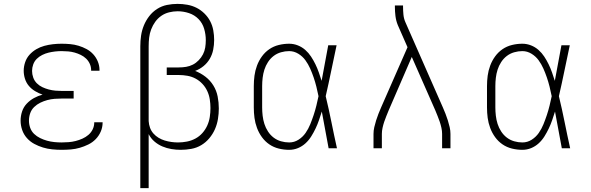

<svg xmlns="http://www.w3.org/2000/svg" viewBox="-20 -763 3040 988"><path d="M297 8Q273 8 248.5 5.5Q224 3 201 -4Q178 -11 156.5 -22.5Q135 -34 118.5 -52.5Q102 -71 94 -94.5Q86 -118 86 -142Q86 -166 93.5 -189Q101 -212 117.5 -229.5Q134 -247 155 -258.5Q176 -270 199 -276Q179 -283 160.5 -294Q142 -305 128.5 -321Q115 -337 108.5 -357.5Q102 -378 102 -399Q102 -421 109.5 -443Q117 -465 132 -481.5Q147 -498 166.5 -509.5Q186 -521 208 -527Q230 -533 252.5 -535.5Q275 -538 297 -538Q319 -538 341 -536Q363 -534 384.5 -527.5Q406 -521 425.5 -510.5Q445 -500 460 -483.5Q475 -467 483.5 -446Q492 -425 492 -403Q492 -402 492 -401Q492 -400 492 -399H449Q449 -400 449 -400.5Q449 -401 449 -402Q449 -419 442 -434.5Q435 -450 423 -461.5Q411 -473 395.5 -480.5Q380 -488 364 -492.5Q348 -497 331 -498.5Q314 -500 297 -500Q280 -500 263 -498Q246 -496 229.5 -492Q213 -488 197 -480Q181 -472 169 -460Q157 -448 151 -431.5Q145 -415 145 -398Q145 -381 151 -364Q157 -347 169.5 -334.5Q182 -322 198 -314.5Q214 -307 231 -302.5Q248 -298 265.5 -296.5Q283 -295 300 -295H359V-256H300Q281 -256 261.5 -254.5Q242 -253 223.5 -248Q205 -243 187.5 -234.5Q170 -226 156 -212.5Q142 -199 135.5 -180.5Q129 -162 129 -142Q129 -123 135.5 -105Q142 -87 155.5 -74Q169 -61 186.5 -52.5Q204 -44 222 -39Q240 -34 259 -32Q278 -30 297 -30Q315 -30 333.5 -31.5Q352 -33 369.5 -37.5Q387 -42 404 -49.5Q421 -57 435 -69Q449 -81 457 -97.5Q465 -114 465 -133Q465 -133 465 -133Q465 -133 465 -134H508Q508 -133 508 -132.5Q508 -132 508 -132Q508 -108 498.5 -86Q489 -64 472.5 -47Q456 -30 434.5 -19.5Q413 -9 390.5 -2.5Q368 4 344.5 6Q321 8 297 8Z M702 205V-525Q702 -553 706 -580Q710 -607 720.5 -632.5Q731 -658 748 -680Q765 -702 788.5 -717Q812 -732 839 -737.5Q866 -743 894 -743Q919 -743 944 -738.5Q969 -734 991 -723Q1013 -712 1031.5 -694Q1050 -676 1061.5 -654Q1073 -632 1077.5 -607Q1082 -582 1082 -557Q1082 -532 1077 -507Q1072 -482 1059.5 -460.5Q1047 -439 1027.5 -423Q1008 -407 984 -398Q1013 -387 1037.5 -368Q1062 -349 1078 -323Q1094 -297 1100 -266.5Q1106 -236 1106 -205Q1106 -178 1101.5 -150.5Q1097 -123 1086 -98Q1075 -73 1057 -51.5Q1039 -30 1015.5 -16Q992 -2 964.5 3Q937 8 910 8Q886 8 862 4Q838 0 815.5 -9.5Q793 -19 774.5 -35Q756 -51 745 -73V205ZM896 -30Q919 -30 942 -34.5Q965 -39 985.5 -50Q1006 -61 1021.5 -78.5Q1037 -96 1046.5 -117Q1056 -138 1059.5 -161Q1063 -184 1063 -207Q1063 -229 1059.5 -251.5Q1056 -274 1046.5 -294.5Q1037 -315 1021.5 -331.5Q1006 -348 986.5 -358.5Q967 -369 944.5 -373Q922 -377 900 -377H838V-416H900Q919 -416 937.5 -419Q956 -422 972.5 -430.5Q989 -439 1002.5 -453Q1016 -467 1024.5 -483.5Q1033 -500 1036 -518.5Q1039 -537 1039 -556Q1039 -556 1039 -556.5Q1039 -557 1039 -557Q1039 -586 1030.5 -615Q1022 -644 1001.5 -665Q981 -686 952.5 -695.5Q924 -705 894 -705Q872 -705 850 -699.5Q828 -694 810 -681.5Q792 -669 779 -651Q766 -633 758 -612Q750 -591 747.5 -569Q745 -547 745 -525V-146V-140Q746 -122 752 -105.5Q758 -89 769.5 -76Q781 -63 796 -54Q811 -45 827.5 -40Q844 -35 861.5 -32.5Q879 -30 896 -30Z M1468 8Q1441 8 1414.5 1.5Q1388 -5 1366 -20Q1344 -35 1328 -57Q1312 -79 1302.5 -104.5Q1293 -130 1289.5 -156.5Q1286 -183 1286 -210V-320Q1286 -347 1289.5 -373.5Q1293 -400 1302.5 -425.5Q1312 -451 1328 -473Q1344 -495 1366 -510Q1388 -525 1414.5 -531.5Q1441 -538 1468 -538Q1491 -538 1512.5 -529.5Q1534 -521 1551 -506Q1568 -491 1580.5 -472Q1593 -453 1603 -432.5Q1613 -412 1620.5 -390.5Q1628 -369 1635 -347Q1644 -393 1652 -438.5Q1660 -484 1669 -530H1712Q1698 -465 1684.5 -399Q1671 -333 1656 -268Q1672 -202 1685.5 -134.5Q1699 -67 1714 0H1671Q1662 -47 1653.5 -94.5Q1645 -142 1636 -189Q1629 -167 1621.5 -145Q1614 -123 1604 -102Q1594 -81 1581.5 -61Q1569 -41 1552 -25.5Q1535 -10 1513.5 -1Q1492 8 1468 8ZM1468 -30Q1494 -30 1516 -44Q1538 -58 1552.5 -79Q1567 -100 1576.5 -123.5Q1586 -147 1594 -171Q1602 -195 1608 -219.5Q1614 -244 1619 -268Q1614 -293 1608 -317Q1602 -341 1594 -364.5Q1586 -388 1576 -410.5Q1566 -433 1551.5 -453Q1537 -473 1515 -486.5Q1493 -500 1468 -500Q1447 -500 1426 -494Q1405 -488 1388 -475Q1371 -462 1359 -443.5Q1347 -425 1340.5 -404.5Q1334 -384 1331.5 -362.5Q1329 -341 1329 -320V-210Q1329 -189 1331.5 -167.5Q1334 -146 1340.5 -125.5Q1347 -105 1359 -86.5Q1371 -68 1388 -55Q1405 -42 1426 -36Q1447 -30 1468 -30Z M1902 0V-74Q1902 -91 1906 -108.5Q1910 -126 1915.5 -143.5Q1921 -161 1927.5 -177.5Q1934 -194 1941 -210L2077 -520L2027 -634Q2018 -656 2015 -680Q2012 -704 2012 -728V-735H2054V-728Q2054 -708 2056 -687.5Q2058 -667 2066 -649L2259 -210Q2266 -194 2272.5 -177.5Q2279 -161 2284.5 -143.5Q2290 -126 2294 -108.5Q2298 -91 2298 -74V0H2255V-74Q2255 -89 2251.5 -105Q2248 -121 2243 -136Q2238 -151 2232 -165.5Q2226 -180 2220 -195L2099 -470L1980 -195Q1974 -180 1968 -165.5Q1962 -151 1957 -136Q1952 -121 1948.5 -105Q1945 -89 1945 -74V0Z M2668 8Q2641 8 2614.5 1.5Q2588 -5 2566 -20Q2544 -35 2528 -57Q2512 -79 2502.5 -104.5Q2493 -130 2489.5 -156.5Q2486 -183 2486 -210V-320Q2486 -347 2489.5 -373.5Q2493 -400 2502.5 -425.5Q2512 -451 2528 -473Q2544 -495 2566 -510Q2588 -525 2614.5 -531.5Q2641 -538 2668 -538Q2691 -538 2712.5 -529.5Q2734 -521 2751 -506Q2768 -491 2780.5 -472Q2793 -453 2803 -432.5Q2813 -412 2820.5 -390.5Q2828 -369 2835 -347Q2844 -393 2852 -438.5Q2860 -484 2869 -530H2912Q2898 -465 2884.5 -399Q2871 -333 2856 -268Q2872 -202 2885.5 -134.5Q2899 -67 2914 0H2871Q2862 -47 2853.5 -94.5Q2845 -142 2836 -189Q2829 -167 2821.5 -145Q2814 -123 2804 -102Q2794 -81 2781.5 -61Q2769 -41 2752 -25.5Q2735 -10 2713.5 -1Q2692 8 2668 8ZM2668 -30Q2694 -30 2716 -44Q2738 -58 2752.5 -79Q2767 -100 2776.5 -123.5Q2786 -147 2794 -171Q2802 -195 2808 -219.5Q2814 -244 2819 -268Q2814 -293 2808 -317Q2802 -341 2794 -364.5Q2786 -388 2776 -410.5Q2766 -433 2751.5 -453Q2737 -473 2715 -486.5Q2693 -500 2668 -500Q2647 -500 2626 -494Q2605 -488 2588 -475Q2571 -462 2559 -443.5Q2547 -425 2540.5 -404.5Q2534 -384 2531.5 -362.5Q2529 -341 2529 -320V-210Q2529 -189 2531.5 -167.5Q2534 -146 2540.5 -125.5Q2547 -105 2559 -86.5Q2571 -68 2588 -55Q2605 -42 2626 -36Q2647 -30 2668 -30Z"/></svg>

Font: Iosevka Curly Slab XLtEx
Style: Regular
Weight: 200
Width: 7
Monospace: yes
Designer: Belleve Invis
Foundry: Belleve Invis
Version: Version 11.1.0; ttfautohint (v1.8.3)